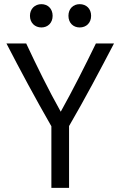

<svg xmlns="http://www.w3.org/2000/svg" viewBox="-20 -901 622 923"><path d="M418 -825C418 -859 395 -881 363 -881C332 -881 309 -859 309 -825C309 -791 332 -769 363 -769C395 -769 418 -791 418 -825ZM233 -825C233 -859 210 -881 179 -881C148 -881 124 -859 124 -825C124 -791 148 -769 179 -769C210 -769 233 -791 233 -825ZM528 -692H441C388 -583 331 -470 272 -364C213 -469 157 -583 106 -692H11C78 -562 149 -430 227 -294V2H312V-295C390 -429 460 -562 528 -692Z"/></svg>

Font: Repo
Style: Regular
Weight: 400
Designer: Stefan Peev
Foundry: Context Ltd
Version: Version 0.000